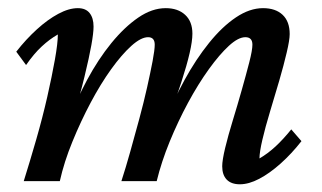

<svg xmlns="http://www.w3.org/2000/svg" viewBox="-20 -451 802 478"><path d="M577.1 7.8Q555.7 7.8 544.4 -3.9Q533.2 -15.6 533.2 -37.1Q533.2 -51.8 540.5 -82.5Q547.9 -113.3 559.6 -151.4Q571.3 -189.5 582 -227.5Q592.8 -265.6 600.6 -295.9Q608.4 -326.2 608.4 -339.8Q608.4 -358.4 590.8 -358.4Q573.2 -358.4 549.8 -336.9Q526.4 -315.4 500 -278.8Q473.6 -242.2 448.2 -195.3Q422.9 -148.4 402.3 -98.1Q381.8 -47.9 370.1 0H282.2Q293 -33.2 304.2 -73.2Q315.4 -113.3 326.7 -154.8Q337.9 -196.3 346.2 -233.4Q354.5 -270.5 359.9 -298.8Q365.2 -327.1 365.2 -339.8Q365.2 -358.4 348.6 -358.4Q331.1 -358.4 307.1 -336.9Q283.2 -315.4 256.8 -278.8Q230.5 -242.2 205.6 -195.3Q180.7 -148.4 160.2 -98.1Q139.6 -47.9 128.9 0H39.1Q54.7 -49.8 70.3 -104Q85.9 -158.2 97.7 -210Q109.4 -261.7 116.7 -302.7Q124 -343.8 124 -365.2Q103.5 -353.5 84 -335.4Q64.5 -317.4 44.9 -289.1L20.5 -322.3Q44.9 -353.5 71.8 -377.9Q98.6 -402.3 125 -416.5Q151.4 -430.7 173.8 -430.7Q193.4 -430.7 203.1 -418.5Q212.9 -406.2 212.9 -384.8Q212.9 -369.1 207.5 -338.9Q202.1 -308.6 190.4 -260.3Q178.7 -211.9 158.2 -142.6H148.4Q168.9 -200.2 196.8 -252Q224.6 -303.7 257.3 -343.8Q290 -383.8 324.2 -407.2Q358.4 -430.7 392.6 -430.7Q422.9 -430.7 440.9 -414.1Q459 -397.5 459 -367.2Q459 -348.6 452.1 -318.8Q445.3 -289.1 431.2 -245.6Q417 -202.1 393.6 -142.6H388.7Q411.1 -200.2 439.5 -252Q467.8 -303.7 500.5 -344.2Q533.2 -384.8 567.4 -407.7Q601.6 -430.7 634.8 -430.7Q666 -430.7 683.6 -414.1Q701.2 -397.5 701.2 -366.2Q701.2 -351.6 693.8 -320.3Q686.5 -289.1 675.3 -250.5Q664.1 -211.9 652.3 -173.3Q640.6 -134.8 633.3 -103.5Q626 -72.3 626 -56.6Q646.5 -68.4 666 -86.4Q685.5 -104.5 705.1 -128.9L730.5 -99.6Q706.1 -68.4 678.7 -43.9Q651.4 -19.5 625.5 -5.9Q599.6 7.8 577.1 7.8Z"/></svg>

Font: Crimson Pro Medium
Style: Italic
Weight: 500
Italic angle: -12°
Designer: Jacques Le Bailly
Foundry: Baron von Fonthausen
Version: Version 1.003